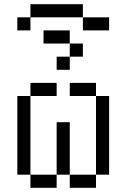

<svg xmlns="http://www.w3.org/2000/svg" viewBox="-20 -895 540 915"><path d="M250 -437.5V-500H125V-437.5H62.5Q62.5 -437.5 62.5 -62.5H125V0H250V-62.5H125Q125 -62.5 125 -437.5ZM375 -625V-687.5H312.5V-625H250V-562.5H312.5V-625ZM500 -750V-812.5H375V-750ZM250 -62.5H312.5V0H437.5V-62.5H312.5Q312.5 -62.5 312.5 -312.5H250Q250 -312.5 250 -62.5ZM437.5 -62.5H500Q500 -62.5 500 -437.5H437.5Q437.5 -437.5 437.5 -62.5ZM437.5 -437.5V-500H312.5V-437.5ZM312.5 -687.5V-750H187.5V-687.5ZM125 -812.5H62.5V-750H125ZM125 -812.5H375V-875H125Z"/></svg>

Font: UnifontExMono
Style: Regular
Weight: 500
Version: Version 15.0.06